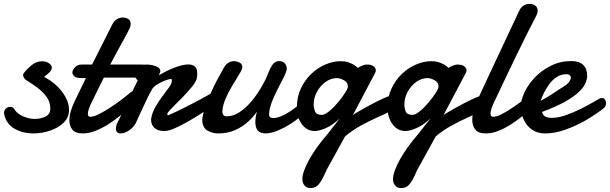

<svg xmlns="http://www.w3.org/2000/svg" viewBox="-33 -666 3101 976"><path d="M135.3 12.2Q84 12.2 42 -11Q0 -34.2 -11.7 -84.5Q-12.7 -89.4 -12.7 -90.8Q-12.7 -104 -3.4 -113.5Q5.9 -123 17.1 -123Q22.5 -123 29.1 -121.1Q35.6 -119.1 39.1 -112.3Q51.8 -89.4 82.8 -75.4Q113.8 -61.5 143.6 -61.5Q175.3 -61.5 199 -73.7Q222.7 -85.9 222.7 -113.8Q222.7 -147.9 203.4 -174.3Q184.1 -200.7 155 -221.9Q126 -243.2 96.7 -261.2Q94.2 -262.7 89.4 -269.8Q84.5 -276.9 84.5 -284.2Q84.5 -290 87.4 -293.5Q103 -314.5 127.4 -334.5Q151.9 -354.5 181.2 -354.5Q202.6 -354.5 216.6 -344Q230.5 -333.5 230.5 -323.2Q230.5 -309.6 217.8 -297.6Q205.1 -285.6 191.4 -274.9Q249.5 -244.6 283.7 -198Q317.9 -151.4 317.9 -106.9Q317.9 -69.3 290.8 -42.7Q263.7 -16.1 221.9 -2Q180.2 12.2 135.3 12.2Z M388.7 12.2Q350.1 12.2 335 -6.8Q319.8 -25.9 319.8 -53.7Q319.8 -78.1 328.1 -104.5Q336.4 -130.9 346.7 -151.9L403.8 -269H382.8Q355.5 -269 345.2 -277.8Q335 -286.6 335 -297.9Q335 -309.1 347.7 -323.5Q360.4 -337.9 382.3 -337.9H435.1L538.1 -542.5Q547.9 -561 562.3 -569.1Q576.7 -577.1 592.3 -577.1Q606.9 -577.1 619.1 -569.3Q631.3 -561.5 631.3 -543.5Q631.3 -534.2 627.2 -524.7Q623 -515.1 616.2 -502.4Q608.4 -487.8 595.2 -463.1Q582 -438.5 562.5 -403.8L527.3 -337.9H686.5Q710 -337.9 724.9 -331.8Q739.7 -325.7 739.7 -304.7Q739.7 -293.9 731.9 -283.7Q724.1 -273.4 698.2 -271.5H495.1L460.9 -203.1L430.7 -141.1Q424.8 -129.4 419.2 -114Q413.6 -98.6 413.6 -86.9Q413.6 -72.3 427.2 -72.3Q442.9 -72.3 469.2 -85.4Q495.6 -98.6 524.9 -117.7Q554.7 -136.7 582 -157.5Q609.4 -178.2 632.3 -197.8Q640.6 -203.1 647 -203.1Q657.7 -203.1 663.1 -191.4Q668.5 -179.7 664.3 -163.1Q660.2 -146.5 641.1 -131.3Q609.4 -102.5 576.9 -76.9Q544.4 -51.3 512.7 -31.2Q480.5 -11.7 449.2 0.2Q418 12.2 388.7 12.2Z M580.6 12.2Q556.2 12.2 556.2 -12.7Q556.2 -18.1 557.9 -26.1Q559.6 -34.2 564.9 -43.9Q573.2 -59.6 583 -80.8Q592.8 -102.1 603.5 -125Q615.2 -149.9 630.6 -182.4Q646 -214.8 667 -257.3Q660.2 -263.2 655.5 -271.7Q650.9 -280.3 650.9 -293Q650.9 -315.9 668.7 -326.9Q686.5 -337.9 711.4 -337.9Q735.8 -337.9 759 -329.3Q782.2 -320.8 782.2 -303.7Q782.2 -301.8 779.1 -294.7Q775.9 -287.6 775.9 -285.2Q775.9 -284.2 776.4 -284.2H776.9L777.8 -284.7Q814 -307.1 855.5 -322.8Q897 -338.4 923.8 -338.4Q945.8 -338.4 957.8 -327.9Q969.7 -317.4 969.7 -292.5Q969.7 -287.1 969.2 -281Q968.8 -274.9 967.3 -268.1Q963.9 -250 939.9 -221.2Q916 -192.4 889.2 -165.5Q877 -153.3 859.9 -136.5Q842.8 -119.6 830.1 -105.7Q817.4 -91.8 817.4 -86.9Q817.4 -80.1 822.3 -80.1Q857.4 -95.2 901.9 -117.4Q946.3 -139.6 987.8 -162.1Q1029.3 -184.6 1055.7 -199.7Q1065.9 -205.6 1073.2 -205.6Q1093.8 -205.6 1093.8 -184.1Q1093.8 -172.9 1084.2 -158.4Q1074.7 -144 1052.2 -128.4Q1031.2 -115.2 994.9 -92Q958.5 -68.8 922.9 -48.3Q887.7 -28.3 855.7 -14.2Q823.7 0 802.2 0Q768.6 0 751.7 -16.1Q734.9 -32.2 734.9 -57.6Q734.9 -62 735.4 -63.5Q740.7 -94.7 757.8 -124Q774.9 -153.3 793.5 -177.7Q812 -201.7 826.4 -222.2Q840.8 -242.7 840.8 -257.3Q840.8 -264.6 835.4 -264.6Q827.6 -264.6 807.1 -257.1Q786.6 -249.5 766.6 -237.3Q746.6 -225.1 739.3 -211.4Q729.5 -194.3 714.6 -163.8Q699.7 -133.3 685.3 -101.6Q670.9 -69.8 661.1 -48.8Q650.4 -22 625.7 -4.9Q601.1 12.2 580.6 12.2Z M1077.1 12.2Q1045.4 12.2 1020.3 -2.9Q995.1 -18.1 995.1 -60.1Q995.1 -63.5 998.3 -79.6Q1001.5 -95.7 1009.8 -120.6Q1020 -151.4 1042 -200.7Q1064 -250 1104 -320.3Q1114.3 -338.9 1127.7 -346.9Q1141.1 -355 1156.7 -355Q1172.4 -355 1185.5 -347.4Q1198.7 -339.8 1198.7 -325.7Q1198.7 -320.8 1197.3 -316.4Q1193.8 -305.2 1179 -281.7Q1164.1 -258.3 1145.5 -226.6Q1127.4 -196.8 1113 -162.6Q1098.6 -128.4 1097.2 -98.1Q1097.2 -89.4 1102.1 -82Q1106.9 -74.7 1118.2 -74.7Q1149.9 -74.7 1178.5 -92Q1207 -109.4 1231.9 -136Q1256.8 -162.6 1276.4 -192.4Q1295.9 -222.2 1309.1 -247.1Q1321.3 -269 1330.6 -294.2Q1339.8 -319.3 1352.5 -337.4Q1365.2 -355.5 1386.7 -355.5Q1404.3 -355.5 1414.6 -344.2Q1424.8 -333 1424.8 -317.4Q1424.8 -304.7 1410.9 -276.6Q1397 -248.5 1379.9 -215.8Q1361.8 -181.6 1348.4 -146.2Q1335 -110.8 1335 -83.5Q1335 -65.9 1356.4 -65.9Q1389.2 -65.9 1441.4 -99.6Q1465.8 -115.2 1490.5 -136.7Q1515.1 -158.2 1534.2 -183.1L1539.1 -116.7Q1506.3 -79.1 1460.2 -47.1Q1414.1 -15.1 1370.6 1Q1325.7 18.1 1295.4 8.8Q1265.1 -0.5 1265.1 -45.9Q1265.1 -68.8 1272.9 -98.1Q1256.3 -73.2 1228.5 -47.6Q1200.7 -22 1162.8 -4.9Q1125 12.2 1077.1 12.2Z M1544.9 290Q1525.9 290 1514.9 276.9Q1503.9 263.7 1503.9 245.1Q1503.9 225.6 1513.4 199.5Q1522.9 173.3 1539.6 143.6Q1573.2 83.5 1633.3 13.7L1693.8 -63.5Q1656.2 -28.8 1622.6 -14.4Q1588.9 0 1566.4 0Q1527.3 0 1501.7 -34.2Q1476.1 -68.4 1476.1 -120.1Q1476.1 -173.8 1496.8 -217.3Q1517.6 -260.7 1550.3 -291.5Q1582.5 -321.8 1621.8 -338.4Q1661.1 -355 1698.7 -355Q1720.2 -355 1736.3 -349.6Q1752.4 -344.2 1763.7 -337.9Q1770 -334 1775.6 -329.8Q1781.2 -325.7 1786.1 -320.8Q1793.9 -326.2 1800.8 -329.1Q1807.6 -332.5 1815.9 -335.2Q1824.2 -337.9 1832.5 -337.9Q1854 -337.9 1865.7 -329.1Q1877.4 -320.3 1877.4 -308.1Q1877.4 -301.8 1874 -295.4L1759.8 -79.1L1769 -87.4Q1826.7 -121.1 1863.8 -140.4Q1900.9 -159.7 1922.9 -168.9Q1939.9 -176.3 1951.2 -179.4Q1962.4 -182.6 1966.3 -182.6Q1977.5 -182.6 1983.6 -174.1Q1989.7 -165.5 1989.7 -152.8Q1989.7 -138.7 1981.7 -124Q1973.6 -109.4 1957 -103Q1928.2 -88.4 1887.9 -70.6Q1847.7 -52.7 1804 -29.1Q1760.3 -5.4 1721.2 27.3L1626.5 198.7Q1604 252.4 1586.4 272Q1570.3 290 1544.9 290ZM1602.5 -82Q1617.7 -82 1640.6 -100.8Q1663.6 -119.6 1684.6 -145Q1706.1 -170.4 1720.7 -193.4Q1735.4 -216.3 1735.4 -226.1Q1735.4 -247.6 1715.1 -258.3Q1694.8 -269 1680.2 -269Q1649.4 -269 1622.3 -249.8Q1595.2 -230.5 1578.4 -199.5Q1561.5 -168.5 1561.5 -133.8Q1561.5 -117.2 1568.4 -99.6Q1575.2 -82 1602.5 -82Z M2005.9 290Q1986.8 290 1975.8 276.9Q1964.8 263.7 1964.8 245.1Q1964.8 225.6 1974.4 199.5Q1983.9 173.3 2000.5 143.6Q2034.2 83.5 2094.2 13.7L2154.8 -63.5Q2117.2 -28.8 2083.5 -14.4Q2049.8 0 2027.3 0Q1988.3 0 1962.6 -34.2Q1937 -68.4 1937 -120.1Q1937 -173.8 1957.8 -217.3Q1978.5 -260.7 2011.2 -291.5Q2043.5 -321.8 2082.8 -338.4Q2122.1 -355 2159.7 -355Q2181.2 -355 2197.3 -349.6Q2213.4 -344.2 2224.6 -337.9Q2231 -334 2236.6 -329.8Q2242.2 -325.7 2247.1 -320.8Q2254.9 -326.2 2261.7 -329.1Q2268.6 -332.5 2276.9 -335.2Q2285.2 -337.9 2293.5 -337.9Q2314.9 -337.9 2326.7 -329.1Q2338.4 -320.3 2338.4 -308.1Q2338.4 -301.8 2335 -295.4L2220.7 -79.1L2230 -87.4Q2287.6 -121.1 2324.7 -140.4Q2361.8 -159.7 2383.8 -168.9Q2400.9 -176.3 2412.1 -179.4Q2423.3 -182.6 2427.2 -182.6Q2438.5 -182.6 2444.6 -174.1Q2450.7 -165.5 2450.7 -152.8Q2450.7 -138.7 2442.6 -124Q2434.6 -109.4 2418 -103Q2389.2 -88.4 2348.9 -70.6Q2308.6 -52.7 2264.9 -29.1Q2221.2 -5.4 2182.1 27.3L2087.4 198.7Q2064.9 252.4 2047.4 272Q2031.2 290 2005.9 290ZM2063.5 -82Q2078.6 -82 2101.6 -100.8Q2124.5 -119.6 2145.5 -145Q2167 -170.4 2181.6 -193.4Q2196.3 -216.3 2196.3 -226.1Q2196.3 -247.6 2176 -258.3Q2155.8 -269 2141.1 -269Q2110.4 -269 2083.3 -249.8Q2056.2 -230.5 2039.3 -199.5Q2022.5 -168.5 2022.5 -133.8Q2022.5 -117.2 2029.3 -99.6Q2036.1 -82 2063.5 -82Z M2437.5 12.2Q2397.5 12.2 2382.6 -7.8Q2367.7 -27.8 2367.7 -56.6Q2367.7 -80.6 2374.8 -105.7Q2381.8 -130.9 2391.6 -151.9Q2408.7 -189.9 2426.3 -227.5Q2443.8 -265.1 2458.5 -296.4L2606.4 -611.3Q2617.7 -635.7 2640.1 -643.1Q2662.6 -650.4 2681.4 -641.8Q2700.2 -633.3 2700.2 -610.8Q2700.2 -602.1 2696 -592.3Q2691.9 -582.5 2685.5 -571.3Q2668 -538.1 2640.9 -483.9Q2613.8 -429.7 2581.1 -361.8Q2545.4 -287.1 2521.2 -236.6Q2497.1 -186 2476.1 -141.1Q2470.7 -129.9 2465.6 -115Q2460.4 -100.1 2460.4 -88.4Q2460.4 -72.3 2474.6 -72.3Q2490.2 -72.3 2516.4 -85.2Q2542.5 -98.1 2570.8 -117.7Q2599.6 -136.7 2626.5 -157.5Q2653.3 -178.2 2676.3 -197.8Q2684.1 -204.1 2694.8 -204.1Q2717.3 -204.1 2717.3 -179.2Q2717.3 -168.9 2710.4 -156.2Q2703.6 -143.6 2686.5 -131.3Q2655.3 -102.5 2623.8 -76.9Q2592.3 -51.3 2560.5 -31.2Q2529.3 -11.7 2498 0.2Q2466.8 12.2 2437.5 12.2Z M2737.8 12.2Q2698.7 12.2 2671.1 -7.1Q2643.6 -26.4 2629.2 -57.9Q2614.7 -89.4 2614.7 -125.5Q2614.7 -157.2 2633.1 -196.5Q2651.4 -235.8 2685.5 -272Q2719.7 -308.1 2767.3 -331.8Q2814.9 -355.5 2871.1 -355.5Q2911.6 -355.5 2931.6 -335.9Q2951.7 -316.4 2951.7 -281.7Q2951.7 -261.2 2940.9 -238.8Q2930.2 -216.3 2903.8 -193.4Q2877.4 -169.9 2833.3 -145.8Q2789.1 -121.6 2722.7 -97.2Q2728 -66.9 2771.5 -66.9Q2805.2 -66.9 2844.2 -80.8Q2883.3 -94.7 2919.4 -112.8Q2955.6 -130.4 2981.4 -146Q3007.3 -161.6 3012.2 -163.6Q3016.6 -166.5 3020.3 -167Q3023.9 -167.5 3026.9 -167.5Q3038.6 -167.5 3043.2 -158.4Q3047.9 -149.4 3047.9 -143.6Q3047.9 -139.2 3046.9 -133.1Q3045.9 -127 3039.6 -119.1Q3033.2 -112.8 3002.4 -91.3Q2971.7 -69.8 2936.5 -49.8Q2893.6 -25.9 2840.8 -6.8Q2788.1 12.2 2737.8 12.2ZM2715.3 -153.3Q2747.1 -169.9 2780 -192.1Q2813 -214.4 2830.1 -224.6Q2853 -239.3 2860.4 -250.5Q2868.7 -262.7 2868.7 -271Q2868.7 -278.3 2864 -282.7Q2859.4 -287.1 2853.5 -288.1L2849.1 -288.6H2844.7Q2817.9 -288.6 2795.2 -273.2Q2772.5 -257.8 2756.8 -234.9Q2740.2 -210.9 2730.2 -189.9Q2720.2 -168.9 2715.3 -153.3Z"/></svg>

Font: Damion
Style: Regular
Weight: 400
Designer: Vernon Adams
Foundry: Vernon Adams
Version: Version 1.100; ttfautohint (v1.8.4.7-5d5b)